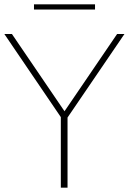

<svg xmlns="http://www.w3.org/2000/svg" viewBox="-40 -867 595 887"><path d="M535 -710 272 -324V0H241V-326L-20 -710H15L258 -353L501 -710ZM117 -847H399V-823H117Z"/></svg>

Font: Livvic Thin
Style: Regular
Weight: 250
Designer: Jacques Le Bailly, Baron von Fonthausen
Version: Version 1.001; ttfautohint (v1.8.2)